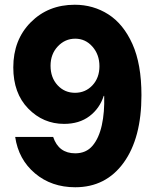

<svg xmlns="http://www.w3.org/2000/svg" viewBox="-20 -783 653 809"><path d="M297 6Q197 6 127.5 -52.5Q58 -111 44 -206H204Q227 -137 297 -137Q343 -137 370 -169Q397 -201 409 -255.5Q421 -310 419 -379H417Q400 -326 357 -293.5Q314 -261 250 -261Q162 -261 99 -325.5Q36 -390 36 -499Q36 -615 109.5 -689Q183 -763 295 -763Q373 -763 436.5 -722.5Q500 -682 538 -597.5Q576 -513 576 -382Q576 -201 501 -97.5Q426 6 297 6ZM296 -392Q340 -392 369.5 -423.5Q399 -455 399 -504Q399 -553 369.5 -586.5Q340 -620 297 -620Q254 -620 223.5 -587.5Q193 -555 193 -506Q193 -456 222.5 -424Q252 -392 296 -392Z"/></svg>

Font: BLUETTI 2.0
Style: Bold
Weight: 700
Designer: Stijn de Vries
Foundry: tokotype
Version: Version 2.005;October 31, 2023;FontCreator 14.0.0.2814 64-bi